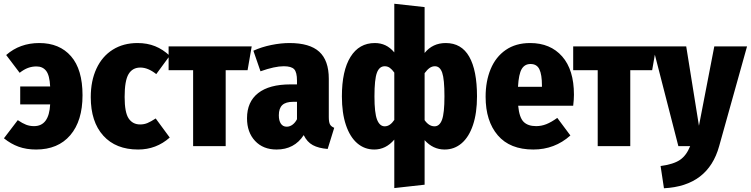

<svg xmlns="http://www.w3.org/2000/svg" viewBox="-20 -781 4012 1026"><path d="M421 -272Q421 -135 355.5 -58.5Q290 18 173 18Q121 18 79.5 3Q38 -12 1 -42L75 -139Q100 -122 119.5 -114.5Q139 -107 162 -107Q242 -107 248 -223H88V-319H248Q245 -379 226.5 -402.5Q208 -426 175 -426Q151 -426 129.5 -418Q108 -410 85 -392L13 -487Q86 -551 190 -551Q298 -551 359.5 -480.5Q421 -410 421 -272Z M887 -483 815 -385Q771 -420 730 -420Q688 -420 667 -385Q646 -350 646 -263Q646 -180 667.5 -148Q689 -116 729 -116Q750 -116 768 -123.5Q786 -131 812 -148L887 -46Q815 18 718 18Q599 18 532 -56Q465 -130 465 -262Q465 -349 495.5 -414.5Q526 -480 582.5 -515.5Q639 -551 715 -551Q767 -551 809 -534Q851 -517 887 -483Z M1325 -533 1303 -406H1186V0H1012V-406H881V-533Z M1766 -98 1731 15Q1682 11 1651.5 -5.5Q1621 -22 1603 -59Q1553 18 1458 18Q1386 18 1343 -28Q1300 -74 1300 -149Q1300 -237 1359.5 -283.5Q1419 -330 1532 -330H1567V-350Q1567 -395 1552 -411Q1537 -427 1496 -427Q1448 -427 1372 -400L1334 -510Q1378 -530 1429.5 -540.5Q1481 -551 1527 -551Q1635 -551 1686 -504.5Q1737 -458 1737 -360V-156Q1737 -129 1743 -117Q1749 -105 1766 -98ZM1567 -144V-237H1547Q1507 -237 1488.5 -219.5Q1470 -202 1470 -165Q1470 -136 1481 -120Q1492 -104 1512 -104Q1529 -104 1543.5 -115Q1558 -126 1567 -144Z M2529 -266Q2529 -177 2507.5 -113Q2486 -49 2447 -15.5Q2408 18 2356 18Q2294 18 2249 -32V206L2087 224V-35Q2042 18 1980 18Q1928 18 1889 -15.5Q1850 -49 1828.5 -113Q1807 -177 1807 -266Q1807 -403 1853 -477Q1899 -551 1983 -551Q2014 -551 2039.5 -539Q2065 -527 2087 -501V-761L2249 -743V-498Q2292 -551 2362 -551Q2446 -551 2487.5 -478Q2529 -405 2529 -266ZM2087 -140V-393Q2075 -410 2063 -418.5Q2051 -427 2036 -427Q2007 -427 1994 -392Q1981 -357 1981 -266Q1981 -177 1995 -141.5Q2009 -106 2036 -106Q2064 -106 2087 -140ZM2355 -266Q2355 -358 2343 -392.5Q2331 -427 2304 -427Q2289 -427 2276 -418Q2263 -409 2249 -390V-139Q2272 -106 2302 -106Q2329 -106 2342 -141Q2355 -176 2355 -266Z M3043 -216H2749Q2755 -153 2778 -130Q2801 -107 2845 -107Q2873 -107 2899.5 -117.5Q2926 -128 2958 -151L3028 -57Q2944 18 2830 18Q2705 18 2640 -58Q2575 -134 2575 -264Q2575 -347 2602 -412Q2629 -477 2682.5 -514Q2736 -551 2813 -551Q2921 -551 2984 -479.5Q3047 -408 3047 -275Q3047 -250 3043 -216ZM2876 -324Q2876 -382 2862.5 -410.5Q2849 -439 2815 -439Q2784 -439 2768 -412.5Q2752 -386 2748 -317H2876Z M3487 -533 3465 -406H3348V0H3174V-406H3043V-533Z M3823 0Q3764 213 3528 225L3510 106Q3579 97 3613.5 73.5Q3648 50 3668 0H3605L3468 -533H3647L3715 -109L3797 -533H3972Z"/></svg>

Font: Fira Sans Condensed ExtraBold
Style: Regular
Weight: 800
Width: 3
Designer: Carrois Corporate & Edenspiekermann AG
Foundry: Carrois Corporate GbR & Edenspiekermann AG
Version: Version 4.203